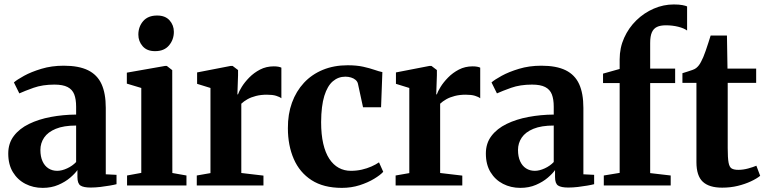

<svg xmlns="http://www.w3.org/2000/svg" viewBox="-20 -854 3528 884"><path d="M176.5 11Q133 11 97 -7.5Q61 -26 39.5 -61.2Q18 -96.5 18 -147Q18 -194.5 43.8 -228.2Q69.5 -262 113.8 -283.5Q158 -305 214 -315.5Q270 -326 330.5 -326.5V-363Q330.5 -397 321.8 -419.5Q313 -442 291.2 -453.2Q269.5 -464.5 230.5 -464.5Q176 -464.5 134.5 -449.8Q93 -435 69 -424L44 -474.5Q58 -487 90.8 -505Q123.5 -523 170.5 -537.2Q217.5 -551.5 273.5 -551.5Q343 -551.5 385.5 -530.5Q428 -509.5 447.5 -466.8Q467 -424 467 -357.5V-51.5L516.5 -49V-6Q505.5 -3 485.2 0.5Q465 4 441.8 6.8Q418.5 9.5 397.5 9.5Q364.5 9.5 350.5 0.2Q336.5 -9 336.5 -39V-71Q325.5 -55 303 -35.8Q280.5 -16.5 248.5 -2.8Q216.5 11 176.5 11ZM243.5 -67.5Q264.5 -67.5 289 -78.8Q313.5 -90 330.5 -108V-276Q273.5 -276 237 -261Q200.5 -246 183.2 -220.5Q166 -195 166 -163.5Q166 -133 175.8 -111.5Q185.5 -90 203 -78.8Q220.5 -67.5 243.5 -67.5Z M565 0V-46L630.5 -58V-449L564 -469V-519.5L740.5 -550.5H748L773 -531L773.5 -57.5L838.5 -46V0ZM693.5 -618.5Q656.5 -618.5 636.8 -641.2Q617 -664 617 -694.5Q617 -731 639.2 -756.8Q661.5 -782.5 703 -782.5H704Q741 -782.5 760.8 -760.2Q780.5 -738 780.5 -707.5Q780.5 -671.5 758.2 -645Q736 -618.5 694.5 -618.5Z M886 0V-46L949 -57V-449L887.5 -468V-520.5L1042 -550.5H1051L1076 -531.5V-507.5L1073 -419L1076 -420Q1080 -432.5 1093 -453.8Q1106 -475 1127.5 -497Q1149 -519 1177.5 -533.8Q1206 -548.5 1240.5 -548.5Q1253 -548.5 1261.8 -546.8Q1270.5 -545 1275.5 -542.5V-401.5Q1267.5 -408 1251.2 -413Q1235 -418 1209 -418Q1181 -418 1158.5 -412.2Q1136 -406.5 1119.2 -397Q1102.5 -387.5 1091 -376.5V-57.5L1193 -45.5V0Z M1554 11Q1469.5 11 1414.5 -24.5Q1359.5 -60 1332.5 -122.2Q1305.5 -184.5 1305.5 -263.5Q1305 -328 1324.2 -381Q1343.5 -434 1379.5 -472.8Q1415.5 -511.5 1466.5 -532.5Q1517.5 -553.5 1580.5 -553.5Q1622 -553.5 1652.2 -546.8Q1682.5 -540 1704 -532.5Q1725.5 -525 1740.5 -522L1734.5 -360H1651.5L1628 -468.5Q1625.5 -479 1617 -486.2Q1608.5 -493.5 1596.2 -497.2Q1584 -501 1570 -501Q1537.5 -501 1512.5 -479.8Q1487.5 -458.5 1473.2 -412.5Q1459 -366.5 1458.5 -292Q1458.5 -235 1468.2 -192.8Q1478 -150.5 1496.2 -122.8Q1514.5 -95 1539.8 -81.2Q1565 -67.5 1595.5 -67.5Q1622 -67.5 1646 -73Q1670 -78.5 1690.2 -87.5Q1710.5 -96.5 1725 -106.5L1744.5 -63Q1731 -48 1702.5 -30.8Q1674 -13.5 1635.8 -1.2Q1597.5 11 1554 11Z M1801.5 0V-46L1864.5 -57V-449L1803 -468V-520.5L1957.5 -550.5H1966.5L1991.5 -531.5V-507.5L1988.5 -419L1991.5 -420Q1995.5 -432.5 2008.5 -453.8Q2021.5 -475 2043 -497Q2064.5 -519 2093 -533.8Q2121.5 -548.5 2156 -548.5Q2168.5 -548.5 2177.2 -546.8Q2186 -545 2191 -542.5V-401.5Q2183 -408 2166.8 -413Q2150.5 -418 2124.5 -418Q2096.5 -418 2074 -412.2Q2051.5 -406.5 2034.8 -397Q2018 -387.5 2006.5 -376.5V-57.5L2108.5 -45.5V0Z M2375.5 11Q2332 11 2296 -7.5Q2260 -26 2238.5 -61.2Q2217 -96.5 2217 -147Q2217 -194.5 2242.8 -228.2Q2268.5 -262 2312.8 -283.5Q2357 -305 2413 -315.5Q2469 -326 2529.5 -326.5V-363Q2529.5 -397 2520.8 -419.5Q2512 -442 2490.2 -453.2Q2468.5 -464.5 2429.5 -464.5Q2375 -464.5 2333.5 -449.8Q2292 -435 2268 -424L2243 -474.5Q2257 -487 2289.8 -505Q2322.5 -523 2369.5 -537.2Q2416.5 -551.5 2472.5 -551.5Q2542 -551.5 2584.5 -530.5Q2627 -509.5 2646.5 -466.8Q2666 -424 2666 -357.5V-51.5L2715.5 -49V-6Q2704.5 -3 2684.2 0.5Q2664 4 2640.8 6.8Q2617.5 9.5 2596.5 9.5Q2563.5 9.5 2549.5 0.2Q2535.5 -9 2535.5 -39V-71Q2524.5 -55 2502 -35.8Q2479.5 -16.5 2447.5 -2.8Q2415.5 11 2375.5 11ZM2442.5 -67.5Q2463.5 -67.5 2488 -78.8Q2512.5 -90 2529.5 -108V-276Q2472.5 -276 2436 -261Q2399.5 -246 2382.2 -220.5Q2365 -195 2365 -163.5Q2365 -133 2374.8 -111.5Q2384.5 -90 2402 -78.8Q2419.5 -67.5 2442.5 -67.5Z M2760 0V-46L2833 -58V-471.5H2756.5V-515L2833 -536.5V-580.5Q2833 -634 2853.8 -680Q2874.5 -726 2910 -760.5Q2945.5 -795 2990 -814.2Q3034.5 -833.5 3082 -833.5Q3107 -833.5 3122 -830.5Q3137 -827.5 3143.5 -824.5V-713.5Q3129.5 -724 3102.8 -730.8Q3076 -737.5 3046 -737.5Q3020.5 -737.5 3004.8 -730Q2989 -722.5 2981.2 -704.8Q2973.5 -687 2973.5 -656V-538H3088.5V-471.5H2973.5V-57L3068 -46V0Z M3305 10Q3245 10 3215.8 -17.2Q3186.5 -44.5 3186.5 -107.5V-472.5H3122V-517Q3133 -520.5 3145 -524.2Q3157 -528 3167.8 -531.8Q3178.5 -535.5 3185 -540.5Q3192.5 -546.5 3198 -553.8Q3203.5 -561 3208.2 -570.5Q3213 -580 3218 -591Q3223 -602.5 3229 -620Q3235 -637.5 3241.2 -656.5Q3247.5 -675.5 3252 -690.5H3327L3329.5 -538H3461.5V-472.5H3330.5V-172.5Q3330.5 -126.5 3334.5 -105.2Q3338.5 -84 3349.2 -78Q3360 -72 3379.5 -72Q3401 -72 3424.2 -78.2Q3447.5 -84.5 3462.5 -91L3480 -44.5Q3464 -31.5 3437.2 -19Q3410.5 -6.5 3376.8 1.8Q3343 10 3305 10Z"/></svg>

Font: Merriweather 60pt
Style: Bold
Weight: 700
Version: Version 2.100